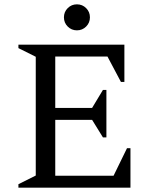

<svg xmlns="http://www.w3.org/2000/svg" viewBox="-20 -866 692 886"><path d="M65 0V-16L145 -56V-604L65 -644V-660H554V-488H538L476 -605H235V-368H405L455 -451H471V-232H455L405 -313H235V-55H504L566 -182H582V0ZM335 -726Q310 -726 292.5 -743.5Q275 -761 275 -786Q275 -811 292.5 -828.5Q310 -846 335 -846Q360 -846 377.5 -828.5Q395 -811 395 -786Q395 -761 377.5 -743.5Q360 -726 335 -726Z"/></svg>

Font: Spectral
Style: Regular
Weight: 400
Designer: Jean-Baptiste Levee
Foundry: Production Type
Version: Version 1.002